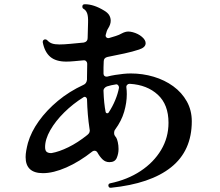

<svg xmlns="http://www.w3.org/2000/svg" viewBox="-20 -833 1040 907"><path d="M504 54H502Q494 54 492 45V43Q492 35 500 33Q582 16 644 -25Q706 -66 741 -124.5Q776 -183 776 -253Q776 -339 725.5 -385.5Q675 -432 594 -437H592Q585 -437 580.5 -432Q576 -427 577 -420Q578 -413 578.5 -404.5Q579 -396 579 -388Q579 -348 566.5 -305Q554 -262 524 -221Q519 -215 519 -205Q519 -196 523 -191Q527 -185 529 -183Q533 -177 536.5 -161.5Q540 -146 540 -129Q540 -107 531.5 -87Q523 -67 497 -67Q478 -67 464.5 -80Q451 -93 440 -113Q435 -121 426 -121Q422 -121 417 -118Q355 -69 293.5 -42Q232 -15 183 -15Q101 -15 101 -91Q101 -105 104 -122Q107 -139 112 -158Q127 -210 163.5 -261Q200 -312 253.5 -356.5Q307 -401 374 -432Q389 -438 391 -457V-468L392 -532Q392 -539 387 -544Q382 -549 374 -548Q352 -546 331 -544Q310 -542 293 -542Q244 -542 217.5 -564.5Q191 -587 182 -633V-635Q182 -643 189 -646Q190 -647 194 -647Q199 -647 203 -643Q213 -632 226 -627.5Q239 -623 261 -623Q282 -623 313 -626L376 -632Q394 -636 394 -653L396 -726Q397 -756 391.5 -770.5Q386 -785 375 -791Q369 -794 369 -802Q369 -813 381 -813Q423 -813 472 -783Q489 -773 496 -761Q503 -749 503 -735Q503 -718 491 -699Q484 -689 479 -667V-664Q479 -659 483.5 -655.5Q488 -652 494 -653Q511 -658 527 -663Q543 -668 555 -675Q572 -684 586 -684Q595 -684 607 -681Q633 -674 650.5 -659Q668 -644 668 -629Q668 -609 637 -599Q607 -589 568 -580.5Q529 -572 488 -564Q470 -560 470 -543Q469 -529 469 -514.5Q469 -500 469 -485Q469 -478 474 -474Q479 -470 486 -471Q505 -476 524 -479Q543 -482 562 -484Q571 -485 580 -485.5Q589 -486 598 -486Q654 -486 706 -470.5Q758 -455 798.5 -425.5Q839 -396 862.5 -354Q886 -312 886 -260Q886 -121 788.5 -43Q691 35 504 54ZM224 -110Q259 -116 303 -137.5Q347 -159 392 -195Q408 -207 403 -224Q393 -289 391 -365Q390 -371 385 -374Q380 -377 375 -374Q325 -343 283.5 -302Q242 -261 217.5 -218Q193 -175 193 -138Q193 -120 202 -114.5Q211 -109 224 -110ZM493 -301Q512 -330 524.5 -360.5Q537 -391 542 -418V-420Q542 -427 537 -431.5Q532 -436 526 -434Q505 -431 486 -425Q479 -423 473.5 -416.5Q468 -410 469 -402Q470 -373 472.5 -348.5Q475 -324 479 -304Q480 -299 485 -298Q490 -297 493 -301Z"/></svg>

Font: Zen Antique Soft
Style: Regular
Weight: 400
Designer: Yoshimichi Ohira
Foundry: Positype
Version: Version 1.001